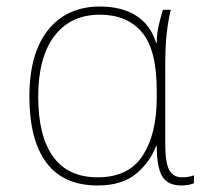

<svg xmlns="http://www.w3.org/2000/svg" viewBox="-20 -558 640 588"><path d="M279 10Q174 10 122 -60Q70 -130 70 -262Q70 -395 127.5 -466.5Q185 -538 286 -538Q353 -538 397 -510Q441 -482 458 -427H460Q460 -454 466 -480Q472 -506 479 -528H503Q495 -495 490.5 -455.5Q486 -416 486 -348V-119Q486 -59 498.5 -37Q511 -15 537 -15Q558 -15 574 -21V3Q558 10 536 10Q493 10 476.5 -18.5Q460 -47 460 -111H458Q440 -62 397 -26Q354 10 279 10ZM279 -15Q374 -15 417 -81.5Q460 -148 460 -258V-281Q460 -406 414.5 -459.5Q369 -513 286 -513Q196 -513 146.5 -447.5Q97 -382 97 -262Q97 -142 142.5 -78.5Q188 -15 279 -15Z"/></svg>

Font: Noto Sans Mono Thin
Style: Regular
Weight: 100
Designer: Monotype Design Team
Foundry: Monotype Imaging Inc.
Version: Version 2.014